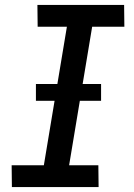

<svg xmlns="http://www.w3.org/2000/svg" viewBox="-20 -755 540 775"><path d="M28 0 27 -88H157L250 -647H132L131 -735H481L482 -647H352L259 -88H377L378 0ZM388 -348H125V-416H388Z"/></svg>

Font: Iosevka Curly Slab Semibold
Style: Italic
Weight: 600
Italic angle: -9°
Monospace: yes
Designer: Belleve Invis
Foundry: Belleve Invis
Version: Version 22.1.2; ttfautohint (v1.8.4)